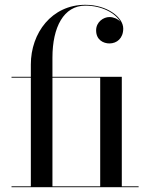

<svg xmlns="http://www.w3.org/2000/svg" viewBox="-20 -780 635 800"><path d="M28 -3.5V0H557.5V-3.5H487.5V-460H198.5V-540C198.5 -667 245.5 -756.5 335.5 -756.5C405 -756.5 461 -725 481 -690C470 -702 452.5 -709 436 -709C411 -709 380.5 -688.5 380.5 -653.5C380.5 -613.5 411 -599 436 -599C466.5 -599 493.5 -620 493.5 -661C493.5 -708 426.5 -760 335.5 -760C195.5 -760 108.5 -642.5 108.5 -511.5V-460H28V-456.5H108.5V-3.5ZM397.5 -456.5V-3.5H198.5V-456.5Z"/></svg>

Font: Bodoni* 48pt
Style: Regular
Weight: 400
Version: Version 2.3